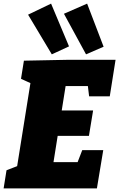

<svg xmlns="http://www.w3.org/2000/svg" viewBox="-32 -1040 658 1060"><path d="M422 -211H538L503 0H-12L4 -100L84 -131L60 -106L139 -600L158 -571L84 -605L100 -705L350 -710H606L574 -508H460L450 -591L479 -565H301L335 -595L304 -400L283 -430H482L459 -290H258L292 -325L257 -105L238 -145H427L385 -115ZM254 -740 123 -959 250 -1020 349 -784ZM443 -740 321 -964 449 -1020 540 -782Z"/></svg>

Font: Bitter Thin Black
Style: Italic
Weight: 900
Italic angle: -9°
Version: Version 3.020